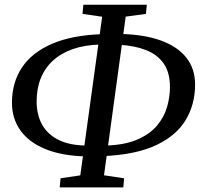

<svg xmlns="http://www.w3.org/2000/svg" viewBox="-20 -784 861 825"><path d="M236.5 21.1 240.2 -18 325 -30.5 418.9 -712.1 334.5 -724.4 338.2 -763.7H610.9L607.1 -724.4L520.1 -712.5L426.9 -30.8L513.2 -18L509.9 21.1ZM346.6 -112Q244 -114.8 173.7 -144Q103.4 -173.2 67.4 -224.1Q31.4 -275 31.4 -342.6Q31.4 -429.1 74.2 -493.7Q117 -558.3 203 -595.6Q289.1 -632.9 419.2 -637.2L411.9 -592.7Q345.8 -591.1 294.8 -573.7Q243.7 -556.3 208.6 -524.5Q173.5 -492.8 155.4 -448.3Q137.4 -403.8 137.4 -348.5Q137.4 -289.9 161.7 -247.2Q186.1 -204.6 234.2 -181.7Q282.3 -158.7 352.6 -158.8ZM425.5 -113.2 431.3 -158.5Q515.6 -160.7 570 -184.3Q624.4 -207.9 655.1 -244.9Q685.8 -281.9 698.1 -325.2Q710.3 -368.4 710.3 -410.4Q710.3 -472.3 683.6 -510.7Q656.9 -549.1 608.1 -568.5Q559.4 -587.8 493.5 -591.5L498.6 -638.1Q599.6 -635.7 671.1 -610Q742.5 -584.3 780.4 -536.6Q818.3 -489 818.3 -420.2Q818.3 -336.7 778.7 -269.6Q739 -202.4 652.7 -161.1Q566.4 -119.8 425.5 -113.2Z"/></svg>

Font: Merriweather Light
Style: Italic
Weight: 300
Italic angle: -7.8°
Designer: Eben Sorkin
Foundry: Eben Sorkin
Version: Version 2.101